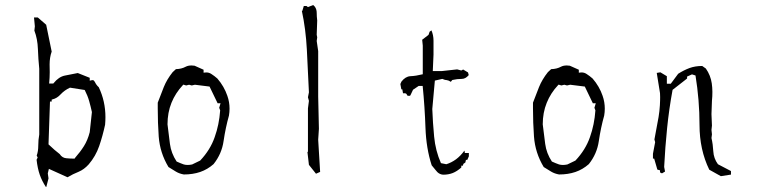

<svg xmlns="http://www.w3.org/2000/svg" viewBox="-20 -710 3046 769"><path d="M179.2 -420.9 178.7 -451.7Q178.7 -480 187 -503.4L165 -610.8L131.3 -640.1H116.2L119.6 -604.5L117.7 -587.4Q130.4 -554.2 131.8 -513.7Q133.3 -473.1 137.2 -434.6V-171.4Q133.3 -149.9 133.3 -127Q133.3 -104 127 -86.9L130.9 -79.1L126.5 -70.3Q130.4 -35.6 139.2 -10.3Q147.9 14.6 163.6 38.6H165.5L174.3 4.4L171.4 -15.6L175.8 -33.7L250.5 0Q272.5 -13.2 294.9 -22Q316.9 -31.2 335.4 -51.8Q363.3 -84.5 377.2 -124.8Q391.1 -165 400.9 -210.4Q402.3 -226.1 402.3 -240.7Q402.3 -304.7 375.5 -360.8Q366.2 -368.7 359.9 -381.8Q358.4 -384.8 356.2 -387Q354 -389.2 350.8 -389.2Q347.7 -389.2 344.7 -388.2L339.4 -386.7V-398.4L291.5 -417.5Q264.2 -412.6 239.3 -407.2Q215.3 -402.3 194.8 -377L193.4 -375.5H176.8Q179.2 -399.4 179.2 -420.9ZM187 -303.2V-311L190.4 -312Q208.5 -316.4 222.7 -332Q238.8 -349.1 260.3 -358.9L319.3 -349.6Q331.1 -326.7 337.2 -304.9Q343.3 -283.2 348.1 -261.2L339.4 -180.7Q331.1 -148.4 316.2 -124.8Q301.3 -101.1 281.7 -79.1L278.8 -74.7H276.4Q260.7 -74.7 245.6 -76.2Q229 -77.6 219.2 -92.8L198.2 -109.9L174.3 -131.8L180.2 -303.2Z M899.4 -274.9Q899.4 -301.3 890.6 -326.2Q877.9 -363.8 850.6 -395.5Q838.9 -405.8 826.7 -413.6Q817.4 -419.9 806.2 -419.9Q803.2 -419.9 795.4 -418.9V-430.7L759.3 -446.8Q752.9 -447.8 747.1 -447.8Q733.4 -447.8 724.1 -442.9Q707 -433.6 684.6 -433.1L671.4 -420.9Q648.4 -392.1 636 -361.3Q623.5 -330.6 611.8 -298.8Q611.8 -287.6 611.8 -276.4Q611.8 -218.3 615.7 -163.1Q620.6 -97.7 654.8 -41Q670.9 -30.8 684.8 -22.5Q698.7 -14.2 716.3 -11.2Q752.4 -11.2 781.7 -21.2Q811 -31.2 835.4 -52.7Q868.2 -93.8 875.5 -145Q883.3 -198.2 897 -247.1Q899.4 -261.2 899.4 -274.9ZM749.5 -51.3Q739.7 -49.3 731.7 -49.3Q723.6 -49.3 716.3 -51.3Q703.6 -55.7 687.5 -63Q665.5 -96.2 660.6 -133.8Q651.4 -206.1 650.9 -211.9Q650.9 -258.8 666.7 -298.1Q682.6 -337.4 712.4 -369.1L714.4 -371.1L725.6 -367.7L737.3 -370.6L748 -367.7L760.7 -370.6L819.3 -363.3L851.6 -296.4H863.3L857.9 -278.3L861.8 -268.1Q857.9 -210.9 839.8 -160.6Q822.3 -109.9 781.7 -66.9Z M1250.5 -627.9Q1248.5 -643.6 1248.5 -658.4Q1248.5 -673.3 1240.7 -683.6L1234.4 -689.9L1213.4 -681.6L1207.5 -686H1196.8L1190.9 -666.5H1189Q1204.6 -594.2 1209 -511.5Q1213.4 -428.7 1217.3 -340.3L1213.4 -320.3L1217.3 -306.2L1213.4 -275.9V-103L1211.4 -100.6L1217.3 -49.8L1245.6 -14.2L1262.2 -21.5L1254.4 -150.4L1257.3 -194.3L1254.4 -323.2V-505.4L1248.5 -545.9L1250.5 -560.5L1248.5 -570.8Z M1827.6 -39.1V-46.4H1834L1835.9 -53.7L1843.8 -59.1L1846.2 -69.8H1851.6L1857.9 -84V-97.2H1841.8L1840.3 -106.9Q1824.2 -85 1806.2 -71.8Q1788.1 -58.6 1767.6 -52.2L1746.1 -56.6Q1724.1 -106.4 1718.8 -162.8Q1713.4 -219.2 1711.4 -273.4Q1711.4 -273.9 1721.7 -387.2L1751.5 -394Q1758.8 -391.1 1762.2 -390.1Q1766.6 -389.2 1769 -389.2Q1777.3 -388.2 1785.6 -382.3L1791.5 -389.6Q1811 -394 1829.6 -394Q1844.7 -394 1857.4 -409.2L1854.5 -419.9L1835 -431.6L1827.6 -427.7L1811 -432.1L1749 -425.3H1713.4L1716.3 -491.2V-546.9Q1716.3 -569.3 1708 -588.4L1700.7 -583L1696.3 -570.3L1670.9 -550.8L1673.3 -527.3V-412.6Q1646 -405.8 1623.5 -404.8Q1604 -403.8 1587.9 -383.3L1583.5 -373.5L1587.4 -352.1H1591.3L1594.2 -336.4H1601.6Q1605.5 -336.4 1607.7 -334Q1609.9 -331.5 1610.8 -327.6L1618.7 -325.7L1623.5 -327.6L1634.3 -350.6L1656.7 -365.7H1672.9Q1681.2 -282.7 1684.1 -198.2Q1687 -115.7 1709 -47.9Q1719.2 -34.7 1725.3 -28.1Q1731.4 -21.5 1731.9 -20.5Q1741.7 -11.2 1754.9 -10.3Q1776.4 -10.3 1793.5 -17.1Q1810.5 -23.9 1827.6 -39.1Z M2402.3 -274.9Q2402.3 -301.3 2393.6 -326.2Q2380.9 -363.8 2353.5 -395.5Q2341.8 -405.8 2329.6 -413.6Q2320.3 -419.9 2309.1 -419.9Q2306.2 -419.9 2298.3 -418.9V-430.7L2262.2 -446.8Q2255.9 -447.8 2250 -447.8Q2236.3 -447.8 2227.1 -442.9Q2210 -433.6 2187.5 -433.1L2174.3 -420.9Q2151.4 -392.1 2138.9 -361.3Q2126.5 -330.6 2114.7 -298.8Q2114.7 -287.6 2114.7 -276.4Q2114.7 -218.3 2118.7 -163.1Q2123.5 -97.7 2157.7 -41Q2173.8 -30.8 2187.7 -22.5Q2201.7 -14.2 2219.2 -11.2Q2255.4 -11.2 2284.7 -21.2Q2314 -31.2 2338.4 -52.7Q2371.1 -93.8 2378.4 -145Q2386.2 -198.2 2399.9 -247.1Q2402.3 -261.2 2402.3 -274.9ZM2252.4 -51.3Q2242.7 -49.3 2234.6 -49.3Q2226.6 -49.3 2219.2 -51.3Q2206.5 -55.7 2190.4 -63Q2168.5 -96.2 2163.6 -133.8Q2154.3 -206.1 2153.8 -211.9Q2153.8 -258.8 2169.7 -298.1Q2185.5 -337.4 2215.3 -369.1L2217.3 -371.1L2228.5 -367.7L2240.2 -370.6L2251 -367.7L2263.7 -370.6L2322.3 -363.3L2354.5 -296.4H2366.2L2360.8 -278.3L2364.7 -268.1Q2360.8 -210.9 2342.8 -160.6Q2325.2 -109.9 2284.7 -66.9Z M2831.5 -306.2Q2835.4 -343.8 2830.8 -376Q2826.2 -408.2 2807.1 -435.5L2792.5 -445.8Q2764.6 -445.8 2741.7 -437.5Q2718.3 -428.7 2696.3 -414.6L2666.5 -374.5H2664.1H2650.9V-404.8L2625 -420.4L2610.4 -418L2623.5 -336.9Q2624 -327.1 2624 -321Q2624 -314.9 2623.8 -307.6Q2623.5 -300.3 2623 -288.6Q2621.6 -264.6 2617.7 -241.2Q2609.9 -195.8 2601.1 -151.4L2604 -140.6L2595.2 -94.2V-74.7H2600.1L2612.8 -30.8L2623.5 -27.8V-19.5L2631.3 -15.6L2643.6 -22.9L2640.1 -41.5Q2644 -119.6 2651.9 -196.8Q2659.7 -273.9 2673.8 -350.1L2731.9 -395.5V-403.3L2751.5 -412.1L2765.6 -407.7Q2781.7 -309.1 2781.7 -209.7Q2781.7 -110.4 2820.8 -30.3L2867.2 -4.4L2907.7 -10.7V-24.9L2855.5 -52.2Q2838.4 -75.7 2836.9 -104Q2835.4 -132.3 2829.6 -157.2L2831.5 -171.9L2829.6 -189.5L2831.5 -207L2829.6 -252.9Z"/></svg>

Font: Bakudai
Style: Light
Weight: 300
Version: Version 1.48